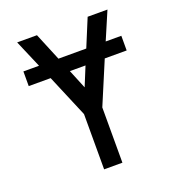

<svg xmlns="http://www.w3.org/2000/svg" viewBox="-133 -841 866 947"><g transform="rotate(-20 300.0 -367.5)"><path d="M252 0V-290L158 -513H43V-590H125L63 -735H167L227 -590H373L433 -735H537L475 -590H557V-513H442L348 -290V0ZM300 -413 341 -513H259Z"/></g></svg>

Font: Iosevka Fixed Medium Extended
Style: Regular
Weight: 500
Width: 7
Monospace: yes
Designer: Belleve Invis
Foundry: Belleve Invis
Version: Version 24.1.1; ttfautohint (v1.8.4)